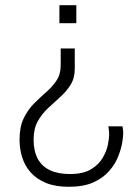

<svg xmlns="http://www.w3.org/2000/svg" viewBox="-20 -531 535 737"><path d="M267 -345V-267Q267 -231 251 -205.5Q235 -180 211.5 -159Q188 -138 164.5 -116Q141 -94 125 -65.5Q109 -37 109 5Q109 49 125 78.5Q141 108 172 122.5Q203 137 248 137Q300 137 330 118.5Q360 100 375 73.5Q390 47 394.5 22.5Q399 -2 399 -13Q399 -24 397.5 -35Q396 -46 396 -46H450Q450 -46 451.5 -38Q453 -30 453 -18Q453 -7 449 17Q445 41 433.5 70Q422 99 399 125.5Q376 152 338.5 169Q301 186 244 186Q192 186 156 171Q120 156 97.5 130.5Q75 105 65 72.5Q55 40 55 5Q55 -44 71 -77Q87 -110 110.5 -133.5Q134 -157 157.5 -177.5Q181 -198 197 -222Q213 -246 213 -280V-345ZM273 -511V-442H208V-511Z"/></svg>

Font: Chivo Medium Thin
Style: Regular
Weight: 250
Version: Version 2.002